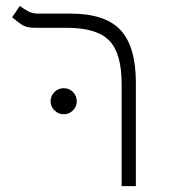

<svg xmlns="http://www.w3.org/2000/svg" viewBox="-20 -632 626 652"><path d="M441.4 -350.6V0H393.1V-346.2Q393.1 -451.7 350.6 -494.6Q308.1 -537.6 206.5 -537.6H96.7Q68.4 -537.6 51.5 -549.8Q34.7 -562 21 -573.2L47.4 -611.8Q58.6 -603.5 73.7 -594.7Q88.9 -585.9 106.9 -585.9H217.8Q337.4 -585.9 389.4 -529.8Q441.4 -473.6 441.4 -350.6ZM196.3 -244.1Q178.2 -244.1 165 -257.1Q151.9 -270 151.9 -288.1Q151.9 -306.6 165 -319.6Q178.2 -332.5 196.3 -332.5Q214.8 -332.5 227.8 -319.6Q240.7 -306.6 240.7 -288.1Q240.7 -270 227.8 -257.1Q214.8 -244.1 196.3 -244.1Z"/></svg>

Font: Cascadia Code NF ExtraLight
Style: Regular
Weight: 200
Monospace: yes
Designer: Aaron Bell
Foundry: Saja Typeworks
Version: Version 2404.023; ttfautohint (v1.8.4)